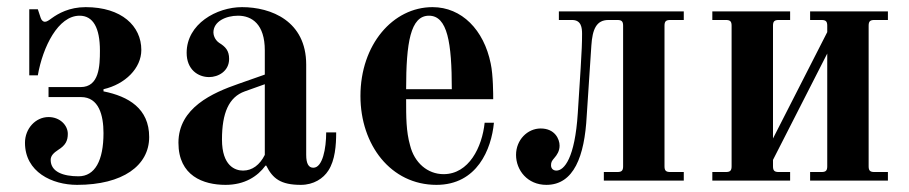

<svg xmlns="http://www.w3.org/2000/svg" viewBox="-20 -506 2548 538"><path d="M50 -106C50 -24 126 12 196 12C324 12 398 -42 398 -122C398 -202 340 -236 270 -250V-256C331 -270 376 -315 376 -366C376 -433 321 -486 220 -486C174 -486 143 -468 125 -455C117 -449 111 -445 106 -445C100 -445 96 -450 94 -456L86 -480H62V-295H86C100 -375 143 -462 203 -462C241 -462 260 -428 260 -364C260 -321 258 -262 206 -262H116V-234H207C257 -234 270 -183 270 -133C270 -56 246 -12 200 -12C158 -12 122 -24 122 -58C122 -70 131 -78 143 -86C164 -99 170 -112 170 -131C170 -155 148 -178 116 -178C80 -178 50 -146 50 -106Z M602 -115C602 -189 621 -234 666 -250L722 -270V-72C708 -44 687 -28 661 -28C639 -28 602 -41 602 -115ZM480 -106C480 -13 550 12 612 12C666 12 702 -12 724 -42H726C744 -6 766 12 823 12C859 12 886 -6 900 -28C919 -57 922 -99 922 -135H894C894 -90 884 -36 858 -36C845 -36 838 -47 838 -72V-325C838 -447 740 -486 658 -486C587 -486 503 -439 503 -358C503 -311 535 -290 566 -290C591 -290 622 -306 622 -341C622 -364 612 -375 594 -386C581 -395 578 -409 578 -415C578 -446 613 -462 647 -462C686 -462 722 -438 722 -365V-297L648 -271C576 -246 480 -204 480 -106Z M990 -237C990 -100 1075 12 1203 12C1317 12 1357 -88 1364 -162H1338C1331 -94 1294 -18 1223 -18C1178 -18 1141 -50 1129 -99C1118 -138 1118 -177 1118 -228H1362C1362 -240 1362 -296 1355 -328C1336 -422 1274 -486 1192 -486C1081 -486 990 -381 990 -237ZM1118 -256C1118 -386 1130 -462 1182 -462C1234 -462 1246 -386 1246 -256Z M1426 -72C1426 -29 1458 12 1511 12C1588 12 1618 -68 1624 -181L1637 -378C1640 -424 1651 -450 1685 -450H1710C1722 -450 1726 -446 1726 -434V-40C1726 -28 1722 -24 1710 -24H1672V0H1896V-24H1858C1846 -24 1842 -28 1842 -40V-434C1842 -446 1846 -450 1858 -450H1896V-474H1546V-450H1583C1609 -450 1611 -428 1611 -411C1611 -386 1610 -363 1607 -314L1599 -189C1591 -63 1561 -28 1539 -28C1532 -28 1524 -32 1524 -43C1524 -52 1527 -56 1533 -63C1541 -72 1548 -83 1548 -98C1548 -116 1535 -146 1495 -146C1458 -146 1426 -114 1426 -72Z M1976 0H2194V-24H2162C2150 -24 2146 -28 2146 -40V-58L2298 -356V-40C2298 -28 2294 -24 2282 -24H2250V0H2468V-24H2430C2418 -24 2414 -28 2414 -40V-434C2414 -446 2418 -450 2430 -450H2468V-474H2250V-450H2282C2294 -450 2298 -446 2298 -434V-416L2146 -118V-434C2146 -446 2150 -450 2162 -450H2194V-474H1976V-450H2014C2026 -450 2030 -446 2030 -434V-40C2030 -28 2026 -24 2014 -24H1976Z"/></svg>

Font: Old Standard
Style: Bold
Weight: 700
Designer: Alexey Kryukov <alexios@thessalonica.org.ru>
Version: Version 2.0.2